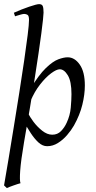

<svg xmlns="http://www.w3.org/2000/svg" viewBox="-21 -703 474 947"><path d="M397.5 -281.2Q397.5 -236.8 385 -186Q372.6 -135.3 343.8 -84Q330.1 -60.1 309.8 -36.6Q289.6 -13.2 264.6 2.4Q239.7 18.1 211.4 18.1Q189 18.1 168.9 -0.2Q148.9 -18.6 130.9 -46.1Q112.8 -73.7 96.2 -101.6L117.7 -145.5Q125 -127.9 143.8 -102.8Q162.6 -77.6 187.3 -58.1Q211.9 -38.6 236.8 -38.6Q262.7 -38.6 280 -56.4Q297.4 -74.2 308.1 -98.1Q324.7 -133.8 328.1 -172.6Q331.5 -211.4 331.5 -238.8Q331.5 -301.8 313.5 -331.5Q295.4 -361.3 273.9 -361.3Q257.8 -361.3 231.2 -341.6Q204.6 -321.8 176.8 -286.4Q148.9 -251 129.4 -204.1L127 -262.2Q170.4 -334 205.3 -367.4Q240.2 -400.9 267.1 -410.6Q293.9 -420.4 312.5 -420.4Q347.2 -420.4 372.3 -384.5Q397.5 -348.6 397.5 -281.2ZM193.8 -640.6Q193.8 -622.6 182.9 -538.6Q171.9 -454.6 150.4 -317.4Q128.9 -180.2 97.7 -2.4Q82 89.8 78.6 138.9Q75.2 188 80.1 200.7Q66.9 204.1 45.7 211.7Q24.4 219.2 12.7 224.6L-1 211.4Q8.3 157.7 20.8 83Q33.2 8.3 46.9 -76.2Q60.5 -160.6 74 -245.1Q87.4 -329.6 98.1 -403.6Q108.9 -477.5 115.5 -530.5Q122.1 -583.5 122.1 -604.5Q122.1 -625 115 -629.6Q107.9 -634.3 98.1 -634.3Q92.8 -634.3 82 -631.3Q71.3 -628.4 62.3 -625.5Q53.2 -622.6 53.2 -622.6L47.4 -640.1Q85.4 -657.2 122.8 -669.9Q160.2 -682.6 171.9 -682.6Q186 -682.6 189.9 -672.9Q193.8 -663.1 193.8 -640.6Z"/></svg>

Font: Dai Banna SIL Light
Style: Italic
Weight: 300
Italic angle: -11°
Designer: Victor Gaultney
Foundry: SIL International
Version: Version 4.000